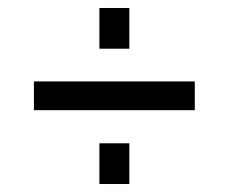

<svg xmlns="http://www.w3.org/2000/svg" viewBox="-20 -527 573 481"><path d="M229 -405V-507H304V-405ZM229 -66V-168H304V-66ZM65 -251V-323H468V-251Z"/></svg>

Font: IngvarSans
Style: Regular
Weight: 500
Version: Version 3.000